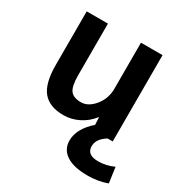

<svg xmlns="http://www.w3.org/2000/svg" viewBox="-171 -651 956 1002"><g transform="rotate(30 306.5 -150.0)"><path d="M394 -73Q364 -34 320 -12Q276 10 229 10Q144 10 104 -38.5Q64 -87 64 -197V-520H192V-210Q192 -143 210.5 -118.5Q229 -94 274 -94Q318 -94 354.5 -138.5Q391 -183 391 -243V-520H521V0H490Q438 32 438 76Q438 128 506 128Q556 128 600 107L613 200Q559 220 496 220Q411 220 367 190.5Q323 161 323 108Q323 37 398 -29L396 -73Z"/></g></svg>

Font: M PLUS 1p
Style: Bold
Weight: 700
Version: Version 1.062